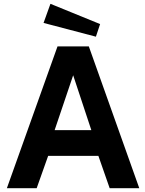

<svg xmlns="http://www.w3.org/2000/svg" viewBox="-20 -985 757 1005"><path d="M172 0 232 -169H495L554 0H709L445 -742H281L16 0ZM363 -591 458 -304H266ZM208 -865 482 -793 504 -859 244 -965Z"/></svg>

Font: Cheyenne Sans
Style: Bold
Weight: 700
Designer: The Public Sans project authors (U.S. Web Design System), Libre Franklin designed by Pablo Impallari and Rodrigo Fuenzal
Foundry: The Cheyenne Sans Project Authors
Version: Version 2.007